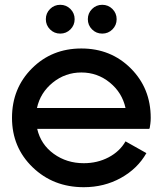

<svg xmlns="http://www.w3.org/2000/svg" viewBox="-20 -767 678 800"><path d="M363.5 -644.5Q346 -662 346 -687Q346 -712 363.5 -729.5Q381 -747 406 -747Q431 -747 448.5 -729.5Q466 -712 466 -687Q466 -662 448.5 -644.5Q431 -627 406 -627Q381 -627 363.5 -644.5ZM188.5 -644.5Q171 -662 171 -687Q171 -712 188.5 -729.5Q206 -747 231 -747Q256 -747 273.5 -729.5Q291 -712 291 -687Q291 -662 273.5 -644.5Q256 -627 231 -627Q206 -627 188.5 -644.5ZM503 -178 590 -129Q553 -64 483.5 -25.5Q414 13 329 13Q202 13 116 -70Q30 -153 30 -276Q30 -399 113 -482Q196 -565 319 -565Q442 -565 525 -482Q608 -399 608 -276Q608 -263 606.5 -251.5Q605 -240 604 -235L602 -230H135Q150 -165 204 -126Q258 -87 329 -87Q386 -87 432.5 -111.5Q479 -136 503 -178ZM134 -317H503Q489 -381 437.5 -423Q386 -465 319 -465Q252 -465 200 -423Q148 -381 134 -317Z"/></svg>

Font: Edgecutting Lite Sharp
Style: Medium
Weight: 500
Designer: RandomMaerks (Nguyen Gia Bao)
Version: Version 1.0